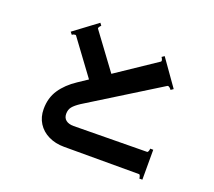

<svg xmlns="http://www.w3.org/2000/svg" viewBox="-129 -942 1258 1128"><g transform="rotate(20 500.0 -378.0)"><path d="M863 -174V13H844Q844 6 841 -2.5Q838 -11 833 -11H364Q310 -11 267 -32Q224 -53 200 -91Q176 -129 176 -179Q176 -249 210.5 -300.5Q245 -352 307 -393L367 -433L207 -650Q206 -652 201 -652Q191 -652 182 -645L170 -660L316 -769L327 -754Q321 -749 316.5 -742Q312 -735 315 -731L479 -509L728 -676Q731 -678 731 -682Q731 -687 728 -693.5Q725 -700 722 -703L738 -714L854 -550L838 -539Q834 -546 826 -552Q818 -558 813 -555L370 -280Q338 -259 324 -241.5Q310 -224 310 -198Q310 -172 327.5 -158.5Q345 -145 375 -145L833 -150Q838 -150 841 -158.5Q844 -167 844 -174Z"/></g></svg>

Font: Aoboshi One
Style: Regular
Weight: 400
Designer: IKIMOJI
Foundry: Natsumi Matsuba
Version: Version 1.000; ttfautohint (v1.8.3)